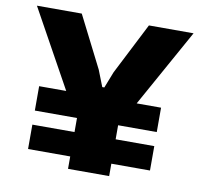

<svg xmlns="http://www.w3.org/2000/svg" viewBox="-81 -827 968 915"><g transform="rotate(10 402.5 -370.0)"><path d="M102 -364H233L25 -740H242L368 -491L399 -412H409L440 -491L567 -740H783L574 -364H692V-246H505V-178H692V-60H505V0H306V-60H102V-178H306V-246H102Z"/></g></svg>

Font: Encode Sans Normal
Style: ExtraBold
Weight: 800
Designer: Pablo Impallari, Andres Torresi
Foundry: Pablo Impallari, Andres Torresi
Version: Version 1.000; ttfautohint (v1.00) -l 8 -r 50 -G 200 -x 14 -